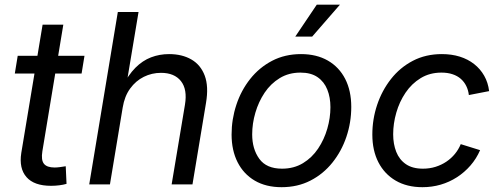

<svg xmlns="http://www.w3.org/2000/svg" viewBox="-20 -778 2113 810"><path d="M336.4 -542.5 324.2 -467.8H42.5L54.7 -542.5ZM159.7 -673.8H247.1L158.7 -139.6Q152.8 -103 165.3 -87.2Q177.7 -71.3 210.9 -71.3Q219.7 -71.3 232.9 -73Q246.1 -74.7 257.3 -76.7L260.7 -2.4Q247.6 1.5 230.2 3.7Q212.9 5.9 195.3 5.9Q124 5.9 91.8 -30.8Q59.6 -67.4 69.8 -132.8Z M497.6 -324.2 443.8 0H356.4L477.1 -727.5H564.5L511.7 -411.1H495.6Q521 -461.9 551.3 -492.2Q581.5 -522.5 617.2 -536.1Q652.8 -549.8 693.4 -549.8Q748 -549.8 787.4 -527.1Q826.7 -504.4 843.8 -458.7Q860.8 -413.1 849.1 -343.8L792 0H704.1L760.3 -336.4Q771 -400.9 743.4 -435.8Q715.8 -470.7 659.2 -470.7Q620.6 -470.7 586.7 -453.9Q552.7 -437 529.1 -404.5Q505.4 -372.1 497.6 -324.2Z M1168 11.7Q1102.1 11.7 1054.9 -15.9Q1007.8 -43.5 982.4 -93.5Q957 -143.6 957 -210.4Q957 -274.9 977.1 -335.7Q997.1 -396.5 1035.4 -444.8Q1073.7 -493.2 1127.9 -521.5Q1182.1 -549.8 1250 -549.8Q1315.4 -549.8 1363 -522.5Q1410.6 -495.1 1436.3 -445.1Q1461.9 -395 1461.9 -327.1Q1461.9 -261.7 1441.4 -200.9Q1420.9 -140.1 1382.3 -92Q1343.8 -43.9 1289.6 -16.1Q1235.4 11.7 1168 11.7ZM1169.9 -66.4Q1219.7 -66.4 1258.1 -89.6Q1296.4 -112.8 1322 -151.1Q1347.7 -189.5 1360.8 -235.1Q1374 -280.8 1374 -325.7Q1374 -367.2 1360.8 -400.1Q1347.7 -433.1 1319.8 -452.4Q1292 -471.7 1247.6 -471.7Q1198.2 -471.7 1160.2 -448.5Q1122.1 -425.3 1096.4 -387Q1070.8 -348.6 1057.4 -302.7Q1043.9 -256.8 1043.9 -210.9Q1043.9 -149.4 1074 -107.9Q1104 -66.4 1169.9 -66.4ZM1225.6 -623.5 1316.4 -758.3H1414.1L1296.9 -623.5Z M1762.2 11.7Q1696.8 11.7 1649.4 -15.9Q1602.1 -43.5 1576.4 -93.3Q1550.8 -143.1 1550.8 -210.4Q1550.8 -274.9 1571 -335.4Q1591.3 -396 1629.4 -444.6Q1667.5 -493.2 1721.7 -521.5Q1775.9 -549.8 1844.2 -549.8Q1885.3 -549.8 1919.7 -539.1Q1954.1 -528.3 1980.2 -507.8Q2006.3 -487.3 2022.7 -458.5Q2039.1 -429.7 2043.5 -393.6L1958 -377Q1955.6 -397.9 1947 -415.3Q1938.5 -432.6 1924.1 -445.3Q1909.7 -458 1889.2 -464.8Q1868.7 -471.7 1842.3 -471.7Q1793 -471.7 1754.9 -448.5Q1716.8 -425.3 1690.9 -387Q1665 -348.6 1651.9 -302.7Q1638.7 -256.8 1638.7 -211.4Q1638.7 -170.4 1651.6 -137.5Q1664.6 -104.5 1692.4 -85.4Q1720.2 -66.4 1764.2 -66.4Q1792.5 -66.4 1817.4 -74.2Q1842.3 -82 1863 -95.9Q1883.8 -109.9 1899.2 -128.7Q1914.6 -147.5 1923.8 -169.9L2005.4 -144.5Q1989.7 -108.4 1964.6 -79.6Q1939.5 -50.8 1907.7 -30.3Q1876 -9.8 1839.1 1Q1802.2 11.7 1762.2 11.7Z"/></svg>

Font: Inter 16pt
Style: Italic
Weight: 400
Italic angle: -9.3988°
Version: Version 4.001;git-66647c0bb